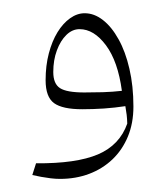

<svg xmlns="http://www.w3.org/2000/svg" viewBox="-20 -897 253 293"><path d="M166 -758.4Q152.2 -756.8 136.9 -756.3Q121.7 -755.9 108.6 -755.9Q81.8 -755.9 71.6 -762.5Q61.3 -769.1 61.3 -787.1Q61.3 -805.3 66.8 -820.1Q72.3 -835 81.4 -843.8Q90.4 -852.5 101.4 -852.5Q123.4 -852.5 141.7 -827.9Q160 -803.3 166 -758.4ZM71.5 -624Q95.7 -624 116.1 -631.7Q136.5 -639.4 151.7 -653.9Q166.8 -668.4 175.2 -688.7Q183.6 -709 183.6 -734.4Q183.6 -765.8 177.5 -792Q171.5 -818.2 160.9 -837.1Q150.4 -856.1 137.1 -866.4Q123.8 -876.8 109.2 -876.8Q97.7 -876.8 86.9 -869.1Q76.2 -861.5 67.8 -847.9Q59.4 -834.2 54.5 -815.5Q49.6 -796.9 49.6 -774.6Q49.6 -749 62.5 -739.6Q75.4 -730.3 105.5 -730.3Q121.7 -730.3 138.6 -731.4Q155.5 -732.6 171.3 -735Q172.5 -727.7 173.3 -721.8Q174 -715.8 174.2 -708.4Q162.7 -675.6 129.5 -661.4Q96.3 -647.3 35 -647.8L29.3 -629.9Q35.7 -628.5 42.9 -627.1Q50 -625.8 57.4 -624.9Q64.8 -624 71.5 -624Z"/></svg>

Font: Pinar-VF-FD
Style: Regular
Weight: 300
Designer: Amin Abedi
Version: Version 3.0